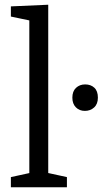

<svg xmlns="http://www.w3.org/2000/svg" viewBox="-20 -792 434 812"><path d="M184 -51 176 -62 263 -43V0H26V-43L113 -62L104 -51V-713L112 -704L26 -722V-765L184 -772ZM339 -323Q316 -323 301 -338Q286 -353 286 -379Q286 -406 301.5 -420.5Q317 -435 340 -435Q364 -435 379 -421Q394 -407 394 -379Q394 -352 378 -337.5Q362 -323 339 -323Z"/></svg>

Font: Bitter Thin
Style: Regular
Weight: 400
Version: Version 3.021